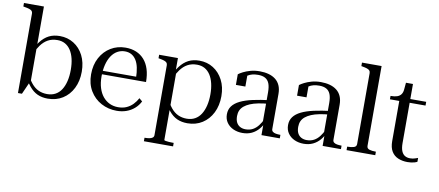

<svg xmlns="http://www.w3.org/2000/svg" viewBox="-81 -1074 3707 1620"><g transform="rotate(10 1773.0 -263.5)"><path d="M347 10Q297 10 258.5 -7.5Q220 -25 188.5 -63.5Q157 -102 126 -164L150 -176Q173 -124 200 -91Q227 -58 260.5 -42.5Q294 -27 335 -27Q375 -27 405.5 -43.5Q436 -60 456 -91Q476 -122 486.5 -165.5Q497 -209 497 -263Q497 -315 487 -357Q477 -399 457.5 -429Q438 -459 409.5 -475Q381 -491 343 -491Q297 -491 262.5 -472Q228 -453 201.5 -416.5Q175 -380 151 -329L130 -341Q161 -404 192.5 -445.5Q224 -487 264 -507.5Q304 -528 358 -528Q424 -528 477 -495Q530 -462 560.5 -402.5Q591 -343 591 -263Q591 -183 560 -121Q529 -59 474 -24.5Q419 10 347 10ZM92 -673Q92 -688 84.5 -696Q77 -704 61.5 -709Q46 -714 21 -718L10 -720V-750H181V-100L175 -103L126 7H92Z M762 -254Q762 -198 775.5 -155Q789 -112 813.5 -82.5Q838 -53 871 -37.5Q904 -22 944 -22Q985 -22 1016 -36Q1047 -50 1070 -74Q1093 -98 1109 -128L1136 -105Q1118 -69 1088 -43Q1058 -17 1020 -3.5Q982 10 937 10Q865 10 804.5 -22.5Q744 -55 708 -115Q672 -175 672 -256Q672 -337 705 -398.5Q738 -460 794.5 -494Q851 -528 921 -528Q972 -528 1012.5 -511Q1053 -494 1081.5 -461.5Q1110 -429 1125 -381.5Q1140 -334 1140 -272H735L734 -302H1079L1051 -291Q1050 -341 1042 -379Q1034 -417 1017.5 -443Q1001 -469 977 -482.5Q953 -496 921 -496Q886 -496 856.5 -479.5Q827 -463 806 -431.5Q785 -400 773.5 -355Q762 -310 762 -254Z M1459 223H1209V193H1210Q1232 193 1249.5 190Q1267 187 1277.5 179Q1288 171 1288 157V-441Q1288 -456 1280.5 -464Q1273 -472 1258 -477Q1243 -482 1220 -486L1209 -488V-518H1370V-401L1377 -399V183Q1377 186 1389 188.5Q1401 191 1417.5 192Q1434 193 1446 193H1459ZM1543 10Q1493 10 1454.5 -7.5Q1416 -25 1384.5 -63.5Q1353 -102 1322 -164L1346 -176Q1369 -124 1396 -91Q1423 -58 1456.5 -42.5Q1490 -27 1531 -27Q1571 -27 1601.5 -44Q1632 -61 1652 -92.5Q1672 -124 1682.5 -167.5Q1693 -211 1693 -264Q1693 -315 1683 -357Q1673 -399 1653.5 -429Q1634 -459 1605.5 -475Q1577 -491 1539 -491Q1493 -491 1458.5 -472Q1424 -453 1397.5 -416.5Q1371 -380 1347 -329L1326 -341Q1357 -404 1388.5 -445.5Q1420 -487 1460 -507.5Q1500 -528 1554 -528Q1620 -528 1672.5 -495Q1725 -462 1756 -402.5Q1787 -343 1787 -264Q1787 -184 1756 -122Q1725 -60 1670 -25Q1615 10 1543 10Z M2198 -303 2196 -271Q2145 -267 2104.5 -259Q2064 -251 2034.5 -238.5Q2005 -226 1985 -209.5Q1965 -193 1955.5 -171.5Q1946 -150 1946 -123Q1946 -90 1957 -68.5Q1968 -47 1988.5 -36Q2009 -25 2035 -25Q2071 -25 2097.5 -39.5Q2124 -54 2144 -80Q2164 -106 2179 -138L2199 -129Q2182 -86 2155.5 -54.5Q2129 -23 2094 -6.5Q2059 10 2015 10Q1972 10 1936.5 -6Q1901 -22 1880 -52Q1859 -82 1859 -123Q1859 -164 1881 -193.5Q1903 -223 1946 -244Q1989 -265 2052.5 -279Q2116 -293 2198 -303ZM2177 0V-99L2169 -95V-365Q2169 -413 2157.5 -441.5Q2146 -470 2122 -483Q2098 -496 2062 -496Q2007 -496 1973 -473.5Q1939 -451 1917 -418Q1919 -437 1923.5 -450.5Q1928 -464 1935.5 -473Q1943 -482 1952.5 -485.5Q1962 -489 1972 -488V-380H1891V-471Q1905 -482 1930.5 -495Q1956 -508 1991.5 -518Q2027 -528 2070 -528Q2112 -528 2146.5 -518.5Q2181 -509 2206 -489.5Q2231 -470 2244.5 -439.5Q2258 -409 2258 -367V-66Q2258 -52 2268 -44Q2278 -36 2295 -33Q2312 -30 2333 -30H2334V0Z M2722 -303 2720 -271Q2669 -267 2628.5 -259Q2588 -251 2558.5 -238.5Q2529 -226 2509 -209.5Q2489 -193 2479.5 -171.5Q2470 -150 2470 -123Q2470 -90 2481 -68.5Q2492 -47 2512.5 -36Q2533 -25 2559 -25Q2595 -25 2621.5 -39.5Q2648 -54 2668 -80Q2688 -106 2703 -138L2723 -129Q2706 -86 2679.5 -54.5Q2653 -23 2618 -6.5Q2583 10 2539 10Q2496 10 2460.5 -6Q2425 -22 2404 -52Q2383 -82 2383 -123Q2383 -164 2405 -193.5Q2427 -223 2470 -244Q2513 -265 2576.5 -279Q2640 -293 2722 -303ZM2701 0V-99L2693 -95V-365Q2693 -413 2681.5 -441.5Q2670 -470 2646 -483Q2622 -496 2586 -496Q2531 -496 2497 -473.5Q2463 -451 2441 -418Q2443 -437 2447.5 -450.5Q2452 -464 2459.5 -473Q2467 -482 2476.5 -485.5Q2486 -489 2496 -488V-380H2415V-471Q2429 -482 2454.5 -495Q2480 -508 2515.5 -518Q2551 -528 2594 -528Q2636 -528 2670.5 -518.5Q2705 -509 2730 -489.5Q2755 -470 2768.5 -439.5Q2782 -409 2782 -367V-66Q2782 -52 2792 -44Q2802 -36 2819 -33Q2836 -30 2857 -30H2858V0Z M3074 -750V-66Q3074 -44 3095.5 -37Q3117 -30 3150 -30H3152V0H2906V-30H2908Q2941 -30 2963 -37Q2985 -44 2985 -66V-673Q2985 -688 2977.5 -696Q2970 -704 2955 -709Q2940 -714 2917 -718L2906 -720V-750Z M3192 -486V-515H3195Q3227 -515 3248.5 -522.5Q3270 -530 3282 -546.5Q3294 -563 3296 -591L3329 -518H3497V-486ZM3361 -141Q3361 -98 3371.5 -72.5Q3382 -47 3401 -36Q3420 -25 3444 -25Q3470 -25 3488.5 -32Q3507 -39 3512 -40V-7Q3503 -2 3489.5 2Q3476 6 3461 8Q3446 10 3429 10Q3385 10 3349 -5Q3313 -20 3292.5 -53.5Q3272 -87 3272 -142V-522L3290 -525L3301 -647H3361Z"/></g></svg>

Font: Roboto Serif 144pt
Style: Regular
Weight: 400
Version: Version 1.008